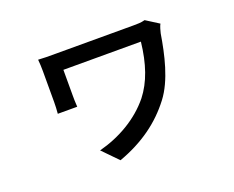

<svg xmlns="http://www.w3.org/2000/svg" viewBox="-105 -726 1210 994"><g transform="rotate(-20 500.0 -229.5)"><path d="M769 -549C748 -543 726 -543 705 -543H276C241 -543 205 -543 181 -545C183 -526 184 -502 184 -482V-310C184 -292 183 -269 181 -247H288C286 -270 286 -299 286 -310V-451H713C700 -333 669 -243 615 -174C543 -85 437 -24 322 6L404 90C539 41 637 -31 711 -128C777 -214 806 -346 824 -456C826 -466 834 -495 840 -504Z"/></g></svg>

Font: Source Han Sans KR Medium
Style: Regular
Weight: 500
Designer: Ryoko NISHIZUKA (kana & ideographs); Paul D. Hunt (Latin, Greek & Cyrillic); Wenlong ZHANG (bopomofo); Sandoll Communica
Foundry: Adobe Systems Incorporated
Version: Version 1.001;PS 1.001;hotconv 1.0.78;makeotf.lib2.5.61930